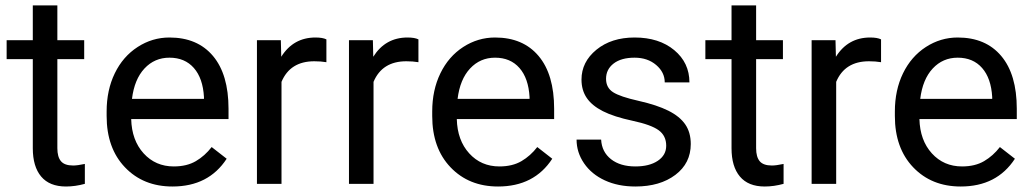

<svg xmlns="http://www.w3.org/2000/svg" viewBox="-20 -676 3795 706"><path d="M190.9 -656.2V-528.3H289.6V-458.5H190.9V-130.9Q190.9 -99.1 204.1 -83.3Q217.3 -67.4 249 -67.4Q264.6 -67.4 292 -73.2V0Q256.3 9.8 222.7 9.8Q162.1 9.8 131.3 -26.9Q100.6 -63.5 100.6 -130.9V-458.5H4.4V-528.3H100.6V-656.2Z M614.3 9.8Q506.8 9.8 439.5 -60.8Q372.1 -131.3 372.1 -249.5V-266.1Q372.1 -344.7 402.1 -406.5Q432.1 -468.3 486.1 -503.2Q540 -538.1 603 -538.1Q706.1 -538.1 763.2 -470.2Q820.3 -402.3 820.3 -275.9V-238.3H462.4Q464.4 -160.2 508.1 -112.1Q551.8 -64 619.1 -64Q667 -64 700.2 -83.5Q733.4 -103 758.3 -135.3L813.5 -92.3Q747.1 9.8 614.3 9.8ZM603 -463.9Q548.3 -463.9 511.2 -424.1Q474.1 -384.3 465.3 -312.5H730V-319.3Q726.1 -388.2 692.9 -426Q659.7 -463.9 603 -463.9Z M1180.2 -447.3Q1159.7 -450.7 1135.7 -450.7Q1046.9 -450.7 1015.1 -375V0H924.8V-528.3H1012.7L1014.2 -467.3Q1058.6 -538.1 1140.1 -538.1Q1166.5 -538.1 1180.2 -531.2Z M1518.6 -447.3Q1498 -450.7 1474.1 -450.7Q1385.3 -450.7 1353.5 -375V0H1263.2V-528.3H1351.1L1352.5 -467.3Q1397 -538.1 1478.5 -538.1Q1504.9 -538.1 1518.6 -531.2Z M1811.5 9.8Q1704.1 9.8 1636.7 -60.8Q1569.3 -131.3 1569.3 -249.5V-266.1Q1569.3 -344.7 1599.4 -406.5Q1629.4 -468.3 1683.3 -503.2Q1737.3 -538.1 1800.3 -538.1Q1903.3 -538.1 1960.4 -470.2Q2017.6 -402.3 2017.6 -275.9V-238.3H1659.7Q1661.6 -160.2 1705.3 -112.1Q1749 -64 1816.4 -64Q1864.3 -64 1897.5 -83.5Q1930.7 -103 1955.6 -135.3L2010.7 -92.3Q1944.3 9.8 1811.5 9.8ZM1800.3 -463.9Q1745.6 -463.9 1708.5 -424.1Q1671.4 -384.3 1662.6 -312.5H1927.2V-319.3Q1923.3 -388.2 1890.1 -426Q1856.9 -463.9 1800.3 -463.9Z M2429.7 -140.1Q2429.7 -176.8 2402.1 -197Q2374.5 -217.3 2305.9 -231.9Q2237.3 -246.6 2197 -267.1Q2156.7 -287.6 2137.5 -315.9Q2118.2 -344.2 2118.2 -383.3Q2118.2 -448.2 2173.1 -493.2Q2228 -538.1 2313.5 -538.1Q2403.3 -538.1 2459.2 -491.7Q2515.1 -445.3 2515.1 -373H2424.3Q2424.3 -410.2 2392.8 -437Q2361.3 -463.9 2313.5 -463.9Q2264.2 -463.9 2236.3 -442.4Q2208.5 -420.9 2208.5 -386.2Q2208.5 -353.5 2234.4 -336.9Q2260.3 -320.3 2327.9 -305.2Q2395.5 -290 2437.5 -269Q2479.5 -248 2499.8 -218.5Q2520 -189 2520 -146.5Q2520 -75.7 2463.4 -33Q2406.7 9.8 2316.4 9.8Q2252.9 9.8 2204.1 -12.7Q2155.3 -35.2 2127.7 -75.4Q2100.1 -115.7 2100.1 -162.6H2190.4Q2192.9 -117.2 2226.8 -90.6Q2260.7 -64 2316.4 -64Q2367.7 -64 2398.7 -84.7Q2429.7 -105.5 2429.7 -140.1Z M2760.3 -656.2V-528.3H2858.9V-458.5H2760.3V-130.9Q2760.3 -99.1 2773.4 -83.3Q2786.6 -67.4 2818.4 -67.4Q2834 -67.4 2861.3 -73.2V0Q2825.7 9.8 2792 9.8Q2731.4 9.8 2700.7 -26.9Q2669.9 -63.5 2669.9 -130.9V-458.5H2573.7V-528.3H2669.9V-656.2Z M3219.7 -447.3Q3199.2 -450.7 3175.3 -450.7Q3086.4 -450.7 3054.7 -375V0H2964.4V-528.3H3052.2L3053.7 -467.3Q3098.1 -538.1 3179.7 -538.1Q3206.1 -538.1 3219.7 -531.2Z M3512.7 9.8Q3405.3 9.8 3337.9 -60.8Q3270.5 -131.3 3270.5 -249.5V-266.1Q3270.5 -344.7 3300.5 -406.5Q3330.6 -468.3 3384.5 -503.2Q3438.5 -538.1 3501.5 -538.1Q3604.5 -538.1 3661.6 -470.2Q3718.8 -402.3 3718.8 -275.9V-238.3H3360.8Q3362.8 -160.2 3406.5 -112.1Q3450.2 -64 3517.6 -64Q3565.4 -64 3598.6 -83.5Q3631.8 -103 3656.7 -135.3L3711.9 -92.3Q3645.5 9.8 3512.7 9.8ZM3501.5 -463.9Q3446.8 -463.9 3409.7 -424.1Q3372.6 -384.3 3363.8 -312.5H3628.4V-319.3Q3624.5 -388.2 3591.3 -426Q3558.1 -463.9 3501.5 -463.9Z"/></svg>

Font: Roboto-o
Style: o-Regular
Weight: 400
Designer: Google
Version: Version 2.134; 2016; ttfautohint (v1.6)